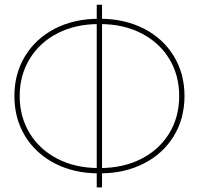

<svg xmlns="http://www.w3.org/2000/svg" viewBox="-20 -771 843 814"><path d="M397.9 -36.1Q294.4 -36.1 213.1 -77.9Q131.8 -119.6 86.4 -194.1Q41 -268.6 41 -363.8Q41 -459 86.4 -533.4Q131.8 -607.9 213.1 -649.7Q294.4 -691.4 397.9 -691.4H404.8Q508.3 -691.4 589.8 -649.7Q671.4 -607.9 716.8 -533.4Q762.2 -459 762.2 -363.8Q762.2 -268.6 716.8 -194.1Q671.4 -119.6 589.8 -77.9Q508.3 -36.1 404.8 -36.1ZM404.8 -58.6Q502.4 -58.6 578.6 -97.4Q654.8 -136.2 697.3 -205.6Q739.7 -274.9 739.7 -363.8Q739.7 -452.6 697.3 -522Q654.8 -591.3 578.6 -630.1Q502.4 -668.9 404.8 -668.9H397.9Q300.3 -668.9 224.4 -630.1Q148.4 -591.3 106 -521.7Q63.5 -452.1 63.5 -363.8Q63.5 -275.4 106 -205.8Q148.4 -136.2 224.4 -97.4Q300.3 -58.6 397.9 -58.6ZM390.1 -751H412.6V23.4H390.1Z"/></svg>

Font: Intratopia Thin
Style: Regular
Weight: 100
Designer: Rasmus Andersson
Foundry: rsms
Version: Version 3.000;Glyphs 3.2.3 (3260)